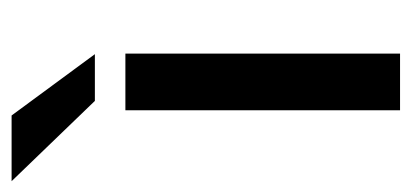

<svg xmlns="http://www.w3.org/2000/svg" viewBox="-266 -516 730 341"><g transform="rotate(-90 99.5 -345.0)"><path d="M74.7 0V-487.8H175.3V0ZM91.3 -542 -51.3 -689.9H65.4L174.3 -542Z"/></g></svg>

Font: Acari Sans SemiBold
Style: Regular
Weight: 600
Designer: Alfredo Marco Pradil and Stefan Peev
Foundry: Hanken Design Co.
Version: Version 1.045;January 11, 2019;FontCreator 11.5.0.2425 64-bi